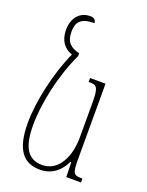

<svg xmlns="http://www.w3.org/2000/svg" viewBox="-147 -849 715 933"><g transform="rotate(20 210.5 -382.5)"><path d="M179 10C240 10 282 -26 306 -77H310L312 0H388V-20C343 -20 336 -25 336 -101V-492H256V-472C297 -472 308 -468 308 -382V-203C308 -104 265 -15 181 -15C106 -15 74 -70 74 -183C74 -298 109 -455 165 -572V-587C120 -597 94 -619 94 -672C94 -722 114 -750 185 -750C183 -767 175 -775 154 -775C103 -775 66 -737 66 -672C66 -616 94 -582 134 -569C81 -453 46 -295 46 -184C46 -44 94 10 179 10Z"/></g></svg>

Font: Noto Serif Armenian ExtraCondensed Thin
Style: Regular
Weight: 100
Width: 2
Designer: Monotype Design Team
Foundry: Monotype Imaging Inc.
Version: Version 2.008